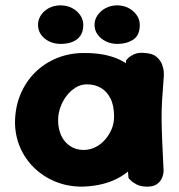

<svg xmlns="http://www.w3.org/2000/svg" viewBox="-20 -697 668 717"><path d="M287 0Q233 0 187.5 -18.5Q142 -37 107.5 -70.5Q73 -104 54.5 -148Q36 -192 36 -242Q37 -299 57 -346Q77 -393 111.5 -427Q146 -461 192.5 -480Q239 -499 292 -499Q373 -500 428 -473.5Q483 -447 511.5 -391.5Q540 -336 540 -250Q540 -200 525 -155.5Q510 -111 479 -76.5Q448 -42 400 -22Q352 -2 287 0ZM292 -137Q315 -137 335.5 -147Q356 -157 371.5 -174.5Q387 -192 396.5 -214Q406 -236 406 -261Q406 -303 392.5 -329.5Q379 -356 356.5 -369Q334 -382 304 -382Q282 -382 262.5 -370Q243 -358 228.5 -339Q214 -320 205.5 -296.5Q197 -273 197 -248Q197 -216 208.5 -191Q220 -166 242 -151.5Q264 -137 292 -137ZM530 0Q506 0 490.5 -8Q475 -16 467.5 -24Q460 -32 460 -32Q453 -105 448 -175Q443 -245 443.5 -318.5Q444 -392 451 -472Q451 -472 458 -479.5Q465 -487 481 -494.5Q497 -502 523 -499Q551 -497 565.5 -484Q580 -471 585.5 -455.5Q591 -440 591.5 -428Q592 -416 592 -416Q588 -365 585.5 -325.5Q583 -286 583.5 -248Q584 -210 586 -165Q588 -120 591 -58Q591 -58 590 -49.5Q589 -41 583.5 -29.5Q578 -18 565.5 -9Q553 0 530 0ZM418 -533Q395 -533 375.5 -542.5Q356 -552 344.5 -568Q333 -584 333 -604Q333 -624 344.5 -640.5Q356 -657 375 -667Q394 -677 418 -677Q441 -677 460 -667Q479 -657 490.5 -640.5Q502 -624 502 -604Q502 -565 477.5 -549Q453 -533 418 -533ZM206 -533Q183 -533 163.5 -542.5Q144 -552 133 -568Q122 -584 122 -604Q122 -624 133 -640.5Q144 -657 163 -667Q182 -677 206 -677Q230 -677 249 -667Q268 -657 279.5 -640.5Q291 -624 291 -604Q291 -578 279.5 -562.5Q268 -547 249 -540Q230 -533 206 -533Z"/></svg>

Font: Sour Gummy Black
Style: Bold
Weight: 700
Version: Version 1.000